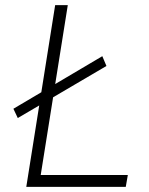

<svg xmlns="http://www.w3.org/2000/svg" viewBox="-20 -725 580 745"><path d="M82 0 194 -705H243L138 -46H476L468 0ZM49 -267 32 -303 377 -507 393 -469Z"/></svg>

Font: Nunito Sans 7pt SemiCondensed ExtraLight
Style: Italic
Weight: 250
Width: 4
Italic angle: -9°
Designer: Vernon Adams
Foundry: Vernon Adams
Version: Version 3.101;gftools[0.9.27]